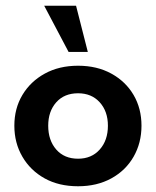

<svg xmlns="http://www.w3.org/2000/svg" viewBox="-20 -639 544 669"><path d="M252 10Q185 10 135.5 -17.5Q86 -45 58 -93Q30 -141 30 -201Q30 -261 58 -308Q86 -355 136 -382.5Q186 -410 252 -410Q318 -410 368 -382.5Q418 -355 445.5 -308Q473 -261 473 -201Q473 -141 445.5 -93Q418 -45 368 -17.5Q318 10 252 10ZM252 -86Q299 -86 327.5 -118Q356 -150 356 -201Q356 -251 327.5 -282.5Q299 -314 252 -314Q204 -314 176 -282.5Q148 -251 148 -201Q148 -150 176 -118Q204 -86 252 -86ZM219 -458 134 -619H245L286 -458Z"/></svg>

Font: Rokkitt SemiBold
Style: Bold
Weight: 700
Version: Version 3.103